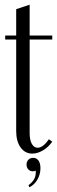

<svg xmlns="http://www.w3.org/2000/svg" viewBox="-20 -646 242 816"><path d="M117.2 6.8Q86.4 6.8 67.6 -19.3Q48.8 -45.4 48.8 -88.9V-478H2V-495.1H48.8V-606.9L106 -626V-495.1H202.1V-478H106V-80.1Q106 -51.3 115.2 -34.7Q124.5 -18.1 140.1 -18.1Q162.6 -18.1 188 -54.2L202.1 -43.9Q185.1 -20 162.1 -6.6Q139.2 6.8 117.2 6.8ZM131.8 79.1Q126 82 120.1 82Q107.9 82 100.3 74Q92.8 65.9 92.8 53.2Q92.8 41 100.6 33Q108.4 24.9 121.1 24.9Q135.3 24.9 143.6 36.4Q151.9 47.9 151.9 68.8Q151.9 94.7 139.2 116.9Q126.5 139.2 105 149.9L101.1 141.1Q119.1 127.4 126.2 113.3Q133.3 99.1 131.8 79.1Z"/></svg>

Font: Moniqa Narrow Heading
Style: Regular
Weight: 400
Width: 4
Designer: Rajesh Rajput
Foundry: Rajesh Rajput
Version: Version 1.000